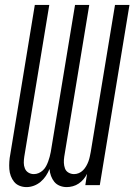

<svg xmlns="http://www.w3.org/2000/svg" viewBox="-20 -755 548 783"><path d="M88 8Q73 8 59.5 2.5Q46 -3 37.5 -13.5Q29 -24 24 -37.5Q19 -51 18 -65.5Q17 -80 18 -95.5Q19 -111 22 -126L122 -735H181L79 -116Q77 -103 77 -91Q77 -79 81.5 -68Q86 -57 96 -51Q106 -45 118 -45Q128 -45 137.5 -49Q147 -53 155 -60.5Q163 -68 168 -77.5Q173 -87 176.5 -96.5Q180 -106 182.5 -115.5Q185 -125 187 -135L286 -735H344L242 -116Q240 -103 240.5 -91Q241 -79 245 -68Q249 -57 259.5 -51Q270 -45 282 -45Q292 -45 301.5 -49Q311 -53 318.5 -60.5Q326 -68 331.5 -77.5Q337 -87 340.5 -96.5Q344 -106 346 -115.5Q348 -125 350 -135L449 -735H508L387 0H328L335 -46Q329 -34 320.5 -24Q312 -14 301 -6.5Q290 1 277 4.5Q264 8 252 8Q237 8 223.5 2.5Q210 -3 201.5 -13.5Q193 -24 188 -37.5Q183 -51 182 -66Q176 -51 167 -37.5Q158 -24 145.5 -13.5Q133 -3 118 2.5Q103 8 88 8Z"/></svg>

Font: Iosevka Light Oblique
Style: Regular
Weight: 300
Italic angle: -9°
Monospace: yes
Designer: Belleve Invis
Foundry: Belleve Invis
Version: Version 32.5.0; ttfautohint (v1.8.4)